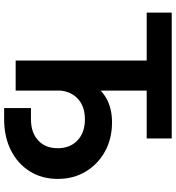

<svg xmlns="http://www.w3.org/2000/svg" viewBox="17 -785 821 895"><g transform="rotate(90 427.5 -337.5)"><path d="M38.6 -610.8V-727.5H625.5V-610.8H402.3V0H262.2V-610.8ZM483.9 53.7V-71.3H536.1Q597.7 -71.3 634.3 -104.7Q670.9 -138.2 670.9 -196.3Q670.9 -253.9 634.3 -288.3Q597.7 -322.8 536.1 -322.8Q473.6 -322.8 437.5 -287.1Q401.4 -251.5 401.4 -189.9H332.5Q332.5 -271 357.2 -329.1Q381.8 -387.2 430.7 -418.2Q479.5 -449.2 550.8 -449.2Q625.5 -449.2 684.8 -417Q744.1 -384.8 779.1 -327.6Q814 -270.5 814 -196.3Q814 -122.1 778.6 -65.7Q743.2 -9.3 680.4 22.2Q617.7 53.7 536.1 53.7Z"/></g></svg>

Font: Inter
Style: 650
Weight: 650
Designer: Rasmus Andersson
Foundry: rsms
Version: Version 4.001;git-66647c0bb